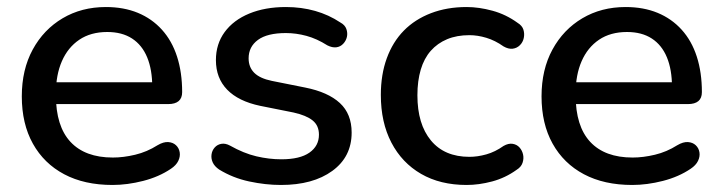

<svg xmlns="http://www.w3.org/2000/svg" viewBox="-20 -517 2055 546"><path d="M300 9Q220 9 162.5 -21.5Q105 -52 73.5 -108.5Q42 -165 42 -243Q42 -319 73 -376Q104 -433 158 -465Q212 -497 281 -497Q332 -497 372 -480.5Q412 -464 440.5 -432.5Q469 -401 483.5 -356Q498 -311 498 -255Q498 -238 488 -229.5Q478 -221 458 -221H122V-283H430L413 -269Q413 -319 398.5 -354Q384 -389 355.5 -407.5Q327 -426 285 -426Q238 -426 205.5 -404Q173 -382 156 -343Q139 -304 139 -252V-246Q139 -158 180.5 -113.5Q222 -69 301 -69Q331 -69 364.5 -77Q398 -85 428 -104Q445 -114 458.5 -113Q472 -112 480.5 -104Q489 -96 491 -84Q493 -72 487 -59.5Q481 -47 466 -37Q432 -14 387 -2.5Q342 9 300 9Z M779 9Q735 9 688.5 -1Q642 -11 603 -35Q590 -44 585 -55Q580 -66 581.5 -77.5Q583 -89 590.5 -97.5Q598 -106 609.5 -108Q621 -110 634 -103Q673 -81 709 -72.5Q745 -64 780 -64Q833 -64 860 -83Q887 -102 887 -134Q887 -160 869 -174.5Q851 -189 815 -197L720 -216Q658 -229 626 -262Q594 -295 594 -346Q594 -392 619 -426Q644 -460 689 -478.5Q734 -497 793 -497Q837 -497 876 -486Q915 -475 948 -453Q961 -446 965 -434.5Q969 -423 966.5 -412Q964 -401 956 -392.5Q948 -384 936.5 -382.5Q925 -381 911 -388Q881 -407 851.5 -415Q822 -423 793 -423Q740 -423 713.5 -403.5Q687 -384 687 -351Q687 -326 703 -310Q719 -294 753 -287L848 -268Q913 -255 946.5 -224Q980 -193 980 -140Q980 -71 925 -31Q870 9 779 9Z M1307 9Q1232 9 1177.5 -22.5Q1123 -54 1093 -111.5Q1063 -169 1063 -247Q1063 -305 1080 -351.5Q1097 -398 1128.5 -430Q1160 -462 1205.5 -479.5Q1251 -497 1307 -497Q1342 -497 1380.5 -486.5Q1419 -476 1452 -452Q1465 -444 1468.5 -432.5Q1472 -421 1469.5 -409Q1467 -397 1458.5 -388.5Q1450 -380 1438 -378.5Q1426 -377 1412 -385Q1388 -402 1363 -409.5Q1338 -417 1315 -417Q1279 -417 1251.5 -405.5Q1224 -394 1205 -372.5Q1186 -351 1176.5 -319Q1167 -287 1167 -246Q1167 -164 1205.5 -117.5Q1244 -71 1315 -71Q1338 -71 1363 -78Q1388 -85 1412 -102Q1426 -110 1438 -108Q1450 -106 1457.5 -97.5Q1465 -89 1467.5 -77.5Q1470 -66 1466 -54Q1462 -42 1449 -34Q1417 -11 1379.5 -1Q1342 9 1307 9Z M1778 9Q1698 9 1640.5 -21.5Q1583 -52 1551.5 -108.5Q1520 -165 1520 -243Q1520 -319 1551 -376Q1582 -433 1636 -465Q1690 -497 1759 -497Q1810 -497 1850 -480.5Q1890 -464 1918.5 -432.5Q1947 -401 1961.5 -356Q1976 -311 1976 -255Q1976 -238 1966 -229.5Q1956 -221 1936 -221H1600V-283H1908L1891 -269Q1891 -319 1876.5 -354Q1862 -389 1833.5 -407.5Q1805 -426 1763 -426Q1716 -426 1683.5 -404Q1651 -382 1634 -343Q1617 -304 1617 -252V-246Q1617 -158 1658.5 -113.5Q1700 -69 1779 -69Q1809 -69 1842.5 -77Q1876 -85 1906 -104Q1923 -114 1936.5 -113Q1950 -112 1958.5 -104Q1967 -96 1969 -84Q1971 -72 1965 -59.5Q1959 -47 1944 -37Q1910 -14 1865 -2.5Q1820 9 1778 9Z"/></svg>

Font: Nunito ExtraLight SemiBold
Style: Regular
Weight: 600
Version: Version 3.602